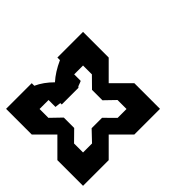

<svg xmlns="http://www.w3.org/2000/svg" viewBox="-107 -691 882 882"><g transform="rotate(-45 333.5 -250.0)"><path d="M500 0H333.3L250 -83.3L166.7 0H0V-166.7L83.3 -250L0 -333.3V-500H166.7V-483.3Q207.5 -465 245 -427.5Q280 -459.2 333.3 -483.3V-500H500V-333.3L416.7 -250L500 -166.7ZM390.8 -108.3V-166.7L340.8 -215V-282.5L390.8 -333.3V-390.8H333.3V-348.3Q330.8 -346.7 323.3 -344.2Q315.8 -341.7 310 -339.2Q304.2 -336.7 304.2 -333.3H195Q195 -337.5 195 -342.5Q168.3 -345 166.7 -345.8V-390.8H108.3V-333.3L159.2 -284.2V-216.7L108.3 -166.7V-108.3H166.7L215 -159.2H282.5L333.3 -108.3Z"/></g></svg>

Font: 0xA000-Mono
Style: Mono-Bold
Weight: 700
Version: Version 0.1